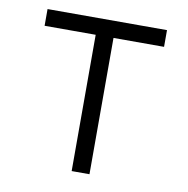

<svg xmlns="http://www.w3.org/2000/svg" viewBox="-66 -610 659 674"><g transform="rotate(10 263.0 -272.5)"><path d="M50.3 -485.8V-545.4H476.1V-485.8H295.9V0H232.4V-485.8Z"/></g></svg>

Font: Interop Light
Style: Regular
Weight: 300
Designer: Rasmus Andersson, Google, Jang Haemin
Foundry: jhaemin
Version: Version 1.007